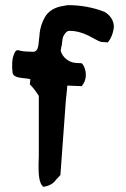

<svg xmlns="http://www.w3.org/2000/svg" viewBox="-20 -724 492 747"><path d="M29 -440C35 -417 76 -422 98 -416C98 -412 97 -405 96 -396C107 -385 119 -370 131 -351V-119L130 -82C130 -54 130 -8 150 3C171 -1 189 -10 198 -25L206 -33C208 -35 211 -39 215 -43L234 -303C235 -322 237 -344 240 -370C241 -375 241 -380 241 -385L242 -390V-391L294 -389H298C307 -399 314 -415 314 -433C314 -450 308 -467 300 -476C298 -477 298 -478 297 -478C291 -478 279 -479 277 -479C249 -480 223 -500 216 -527C216 -529 218 -534 218 -537C218 -543 221 -546 221 -554C222 -563 223 -573 226 -582C230 -590 238 -604 250 -604C310 -604 350 -567 373 -561L399 -559C413 -573 422 -602 423 -620C423 -645 407 -667 386 -678C344 -695 293 -704 246 -704C241 -704 235 -703 227 -701C196 -697 168 -682 154 -656C144 -638 137 -618 134 -594V-590C133 -578 131 -567 130 -553C128 -534 122 -519 102 -523C84 -523 64 -524 50 -529C41 -529 37 -520 35 -514C26 -496 26 -465 29 -440Z"/></svg>

Font: Vapor
Style: Regular
Weight: 400
Foundry: Cannot Into Space Fonts
Version: Version 0.179